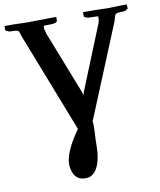

<svg xmlns="http://www.w3.org/2000/svg" viewBox="-124 -719 834 1002"><g transform="rotate(-10 293.5 -218.0)"><path d="M253 -51 51 -569 43 -591H44Q38 -608 35 -608Q28 -612 21 -612L0 -613Q-11 -613 -13 -614Q-31 -621 -31 -624V-646H23Q44 -645 67 -644.5Q90 -644 95 -644Q97 -644 114 -644.5Q131 -645 153.5 -645Q176 -645 195 -645.5Q214 -646 218 -646H243V-625Q240 -616 217 -613L177 -612Q173 -612 173 -614Q170 -608 170 -599V-595Q172 -588 173.5 -583.5Q175 -579 176 -574H175Q207 -492 240 -408.5Q273 -325 305 -242L312 -220Q314 -226 316 -232Q318 -238 320 -243L454 -574Q458 -582 458 -591Q459 -594 459 -598V-610L464 -609Q460 -612 442 -612Q435 -612 425.5 -612.5Q416 -613 408 -613Q394 -616 389.5 -619Q385 -622 385 -624V-646H440Q461 -646 486 -645Q511 -644 515 -644Q517 -644 534 -644.5Q551 -645 569.5 -645.5Q588 -646 592 -646H617V-640L618 -625Q618 -623 603 -615Q597 -613 585 -613L569 -612Q560 -612 553 -608Q548 -605 545 -592Q544 -589 542.5 -583.5Q541 -578 538 -569L335 -75Q337 -68 337 -60.5Q337 -53 337 -45Q337 -32 336.5 -19Q336 -6 335 6Q334 16 334 24.5Q334 33 334 40Q334 60 332.5 82Q331 104 326 125Q318 163 298.5 186.5Q279 210 248 210Q185 210 176 134V121Q176 58 253 -51Z"/></g></svg>

Font: Libertinus Serif SemiBold
Style: Regular
Weight: 600
Designer: Philipp H. Poll, Khaled Hosny
Foundry: Caleb Maclennan
Version: Version 7.051;RELEASE